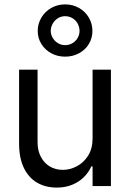

<svg xmlns="http://www.w3.org/2000/svg" viewBox="-20 -848 592 875"><path d="M401.9 -530.4H485.5V0H401.9V-89.8H396.4Q383.6 -61.8 361.7 -40.2Q339.8 -18.6 308.7 -5.9Q277.6 6.9 239 6.9Q187.8 6.9 149.2 -15.5Q110.5 -38 88.7 -82.9Q67 -127.8 67 -193.4V-530.4H151.2V-199.6Q151.2 -161.9 166.1 -133.5Q180.9 -105 206.8 -89.4Q232.7 -73.9 266.6 -73.9Q298.7 -73.9 329.9 -90.1Q361.2 -106.4 381.6 -138.6Q401.9 -170.9 401.9 -217.5ZM151.9 -707.2Q151.9 -739.6 168.5 -767.6Q185.1 -795.6 213.7 -811.8Q242.4 -828 276.9 -828Q311.5 -828 340.1 -811.8Q368.8 -795.6 385 -767.6Q401.2 -739.6 401.2 -707.2Q401.2 -674.4 385 -647.6Q368.8 -620.9 340.1 -605.3Q311.5 -589.8 276.9 -589.8Q242.1 -589.8 213.6 -605.3Q185.1 -620.9 168.5 -647.6Q151.9 -674.4 151.9 -707.2ZM342.5 -707.2Q342.5 -724.1 334.3 -739.8Q326 -755.5 310.8 -764.8Q295.6 -774.2 276.9 -774.2Q258.6 -774.2 243.6 -764.8Q228.6 -755.5 220 -739.8Q211.3 -724.1 211.3 -707.2Q211.3 -690.6 220 -675.8Q228.6 -660.9 243.6 -651.6Q258.6 -642.3 276.9 -642.3Q295.6 -642.3 310.8 -651.6Q326 -660.9 334.3 -675.8Q342.5 -690.6 342.5 -707.2Z"/></svg>

Font: Pretendard Variable
Style: Regular
Weight: 400
Designer: Base glyphs from Inter by Rasmus Andersson; Hangul glyphs from Noto Sans CJK(Source Han Sans) by Jang Soo-young and Kang
Foundry: Kil Hyung-jin
Version: Version 1.100;FEAKit 1.0